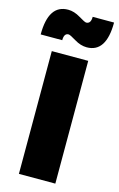

<svg xmlns="http://www.w3.org/2000/svg" viewBox="-164 -1002 655 1059"><g transform="rotate(15 163.0 -472.5)"><path d="M-24 -774Q-24 -945 88 -945Q122 -945 157.5 -923.5Q193 -902 201 -902Q228 -902 228 -942H350Q350 -771 239 -771Q204 -771 169 -792.5Q134 -814 125 -814Q99 -814 99 -774ZM59 0V-701H267V0Z"/></g></svg>

Font: Trueno
Style: ExBd
Weight: 800
Designer: Julieta Ulanovsky
Foundry: Julieta Ulanovsky
Version: Version 3.001b